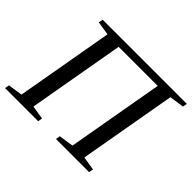

<svg xmlns="http://www.w3.org/2000/svg" viewBox="-154 -863 1071 1071"><g transform="rotate(45 381.5 -327.5)"><path d="M-8.3 0 -3.9 -25.9 82 -39.1 183.6 -616.2 102.1 -628.9 106.9 -654.8H771L766.1 -628.9L679.7 -616.2L578.1 -39.1L659.2 -25.9L654.8 0H393.1L397.5 -25.9L484.4 -39.1L585 -610.8H276.9L176.3 -39.1L257.3 -25.9L252.9 0Z"/></g></svg>

Font: Liberation Serif
Style: Italic
Weight: 400
Italic angle: -16.333°
Designer: Steve Matteson
Foundry: Ascender Corporation
Version: Version 2.1.5